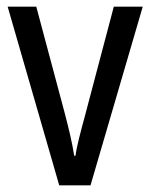

<svg xmlns="http://www.w3.org/2000/svg" viewBox="-20 -557 451 577"><path d="M158 0H252L409 -537H322L234 -204C222 -160 210 -115 207 -89H203C197 -129 185 -177 174 -219L89 -537H3Z"/></svg>

Font: Noto Sans Condensed
Style: Regular
Weight: 400
Width: 3
Designer: Monotype Design Team
Foundry: Monotype Imaging Inc.
Version: Version 2.013